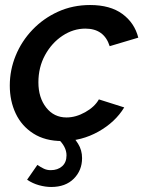

<svg xmlns="http://www.w3.org/2000/svg" viewBox="-20 -552 576 765"><path d="M228 10Q160 10 113 -20Q66 -50 42.5 -100Q19 -150 19 -211Q19 -273 42.5 -330.5Q66 -388 109.5 -433.5Q153 -479 211.5 -505.5Q270 -532 339 -532Q419 -532 467.5 -496.5Q516 -461 531 -402L417 -368Q395 -438 320 -438Q272 -438 229 -409.5Q186 -381 159.5 -332.5Q133 -284 133 -224Q133 -163 164 -123.5Q195 -84 245 -84Q282 -84 319.5 -105Q357 -126 374 -156L475 -124Q439 -65 372 -27.5Q305 10 228 10ZM184 193Q161 193 135.5 186Q110 179 88 164L129 105Q142 114 154.5 120Q167 126 182 126Q210 126 227.5 110.5Q245 95 245 67Q245 32 210 0L252 -26Q275 -5 291 20.5Q307 46 307 78Q307 127 274 160Q241 193 184 193Z"/></svg>

Font: Raleway SemiBold
Style: Italic
Weight: 600
Italic angle: -12°
Designer: Matt McInerney, Pablo Impallari, Rodrigo Fuenzalida
Foundry: Matt McInerney, Pablo Impallari, Rodrigo Fuenzalida
Version: Version 4.026